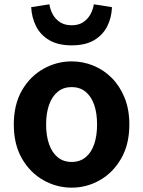

<svg xmlns="http://www.w3.org/2000/svg" viewBox="-20 -859 666 893"><path d="M313.3 13.8Q243.3 13.8 181.6 -21.1Q119.9 -55.9 82 -121.7Q44.2 -187.5 44.2 -279.9Q44.2 -372.8 82 -438.4Q119.9 -503.9 181.6 -538.7Q243.3 -573.5 313.3 -573.5Q365.7 -573.5 414.1 -553.9Q462.4 -534.2 500 -496.4Q537.6 -458.5 559.6 -404.2Q581.6 -349.8 581.6 -279.9Q581.6 -187.5 543.6 -121.7Q505.7 -55.9 444.5 -21.1Q383.3 13.8 313.3 13.8ZM313.3 -105.8Q351.3 -105.8 377.9 -127.3Q404.5 -148.9 418 -188.2Q431.5 -227.4 431.5 -279.9Q431.5 -332.7 418 -371.7Q404.5 -410.7 377.9 -432.3Q351.3 -454 313.3 -454Q275.2 -454 248.7 -432.3Q222.1 -410.7 208.3 -371.7Q194.5 -332.7 194.5 -279.9Q194.5 -227.4 208.3 -188.2Q222.1 -148.9 248.7 -127.3Q275.2 -105.8 313.3 -105.8ZM313.3 -648.1Q249.7 -648.1 208.7 -672.5Q167.7 -696.9 147.6 -737.2Q127.6 -777.4 125 -825.7L209.6 -839Q213.6 -813.3 226 -791.2Q238.3 -769.2 260 -755.3Q281.6 -741.5 313.3 -741.5Q344.9 -741.5 366.2 -755.3Q387.4 -769.2 399.9 -791.2Q412.4 -813.3 416.4 -839L500.8 -825.7Q499.1 -777.4 479 -737.2Q458.9 -696.9 418.4 -672.5Q377.9 -648.1 313.3 -648.1Z"/></svg>

Font: Shanggu Sans SC VF
Style: Regular
Weight: 250
Designer: GuiWonder
Version: Version 1.021